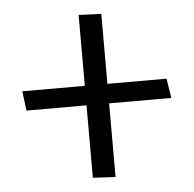

<svg xmlns="http://www.w3.org/2000/svg" viewBox="-44 -578 623 618"><g transform="rotate(-5 268.0 -269.0)"><path d="M496 -305H305V-531L232 -534V-305H30L38 -242H232V-8L305 -4V-242H506Z"/></g></svg>

Font: Catamaran
Style: Regular
Weight: 400
Designer: Pria Ravichandran
Version: Version 2.000